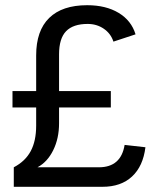

<svg xmlns="http://www.w3.org/2000/svg" viewBox="-20 -718 596 738"><path d="M539 -152Q530 -79 487.5 -39.5Q445 0 374 0H33V-75Q77 -98 98 -137Q119 -176 119 -235V-305H28V-368H119V-505Q119 -600 169 -649Q219 -698 315 -698Q387 -698 436 -668.5Q485 -639 501 -586L416 -558Q406 -589 379 -607.5Q352 -626 317 -626Q261 -626 234 -598Q207 -570 207 -509V-368H406V-305H207V-244Q207 -186 184.5 -140.5Q162 -95 124 -75H360Q445 -75 459 -161Z"/></svg>

Font: TharLon
Style: Regular
Weight: 400
Designer: Sai Zin Di Di Zone
Foundry: Sai Zin Di Di Zone, Sun Tun
Version: Version 1.003 September 27 2012